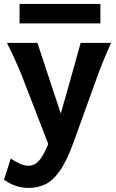

<svg xmlns="http://www.w3.org/2000/svg" viewBox="-25 -713 582 963"><path d="M293.5 -102.5 229 40 87.9 -324.7Q74.7 -358.4 56.4 -399.7Q38.1 -440.9 9.8 -498H162.6ZM461.4 -324.7 344.2 0Q310.1 94.2 275.1 143.8Q240.2 193.4 202.1 211.4Q164.1 229.5 119.6 229.5Q51.3 229.5 -4.9 188L29.3 81.5Q44.9 94.2 70.3 106.2Q95.7 118.2 119.6 118.2Q134.8 118.2 150.1 109.9Q165.5 101.6 182.1 77.9Q198.7 54.2 217.3 8.3Q224.6 -9.3 236.1 -35.9Q247.6 -62.5 259.5 -90.3Q271.5 -118.2 278.8 -140.1Q299.3 -210.9 318.4 -278.8Q337.4 -346.7 353.3 -403.6Q369.1 -460.4 379.4 -498H532.2Q506.8 -441.4 490.2 -400.1Q473.6 -358.9 461.4 -324.7ZM73.2 -595.7V-693.4H478.5V-595.7Z"/></svg>

Font: Andika
Style: Bold
Weight: 700
Designer: Victor Gaultney, Annie Olsen, Julie Remington, Don Collingsworth, Eric Hays, Becca Hirsbrunner
Foundry: SIL International
Version: Version 6.101